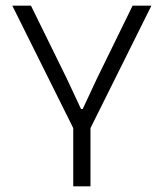

<svg xmlns="http://www.w3.org/2000/svg" viewBox="-20 -659 579 679"><path d="M296.5 -199H242.5L23.5 -639H89.5L216.5 -380.5L266.5 -273.5H272.5L322.5 -380.5L449 -639H515.5ZM300 0H239V-258.5H300Z"/></svg>

Font: Anek Kannada Light
Style: Regular
Weight: 300
Designer: Vaishnavi Murthy, Maithili Shingre (Kannada) & Yesha Goshar (Latin)
Foundry: Ek Type
Version: Version 1.003